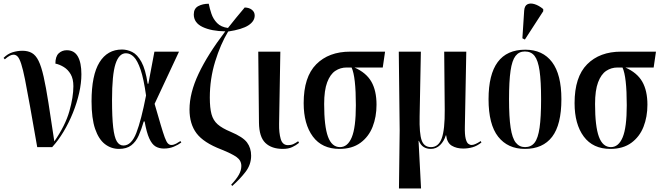

<svg xmlns="http://www.w3.org/2000/svg" viewBox="-31 -826 3714 1078"><path d="M178 0Q154 -137 137.5 -229.5Q121 -322 109.5 -379.5Q98 -437 88 -467.5Q78 -498 68 -508.5Q58 -519 45 -519Q35 -519 23.5 -513Q12 -507 -4 -493L-11 -501Q12 -524 39.5 -532.5Q67 -541 95 -541Q126 -541 148 -528.5Q170 -516 185.5 -484.5Q201 -453 214 -395.5Q227 -338 241 -248.5Q255 -159 274 -32Q336 -122 358.5 -201.5Q381 -281 381 -342Q381 -383 366 -409Q351 -435 327.5 -449.5Q304 -464 280 -469Q280 -509 298.5 -526.5Q317 -544 344 -544Q386 -544 406 -509Q426 -474 426 -409Q426 -360 413.5 -304.5Q401 -249 378.5 -193Q356 -137 326 -87Q296 -37 262 0Z M637 10Q593 10 558 -17Q523 -44 503 -102.5Q483 -161 483 -257Q483 -404 527.5 -476Q572 -548 654 -548Q683 -548 711.5 -534Q740 -520 763 -478.5Q786 -437 798 -356H802L836 -536H974L837 -243Q858 -170 871.5 -124.5Q885 -79 894 -54.5Q903 -30 911.5 -21Q920 -12 931 -12Q944 -12 958 -19.5Q972 -27 982 -34L987 -26Q970 -13 945 -2.5Q920 8 889 8Q862 8 842 -4Q822 -16 807 -49Q792 -82 781 -144H776Q763 -99 747.5 -64.5Q732 -30 706 -10Q680 10 637 10ZM662 -9Q707 -9 734.5 -80Q762 -151 789 -290Q776 -383 758.5 -434.5Q741 -486 720.5 -506.5Q700 -527 676 -527Q637 -527 617.5 -467Q598 -407 598 -265Q598 -167 604.5 -111Q611 -55 625 -32Q639 -9 662 -9Z M1273 218 1267 211Q1297 179 1310.5 154.5Q1324 130 1324 106Q1324 75 1297.5 56Q1271 37 1211 13Q1112 -25 1072.5 -77.5Q1033 -130 1033 -211Q1033 -304 1084 -412Q1135 -520 1234 -650Q1156 -651 1106.5 -674.5Q1057 -698 1057 -745Q1057 -778 1082 -791.5Q1107 -805 1141 -805Q1146 -779 1156 -749Q1166 -719 1188 -696.5Q1210 -674 1249 -669Q1292 -724 1343 -784Q1369 -783 1384 -770.5Q1399 -758 1399 -739Q1399 -707 1364 -684Q1329 -661 1250 -649Q1207 -578 1177 -480.5Q1147 -383 1147 -278Q1147 -220 1156.5 -185Q1166 -150 1191 -128Q1216 -106 1264 -86Q1333 -57 1356 -26Q1379 5 1379 48Q1379 98 1348 138.5Q1317 179 1273 218Z M1557 10Q1494 10 1459 -23.5Q1424 -57 1423 -137L1419 -536H1543L1536 -130Q1535 -81 1545 -46Q1555 -11 1586 -11Q1603 -11 1616 -17Q1629 -23 1643 -33L1648 -24Q1631 -10 1609.5 0Q1588 10 1557 10Z M1875 10Q1777 10 1725.5 -59.5Q1674 -129 1674 -247Q1674 -394 1744.5 -465Q1815 -536 1935 -536H2131L2118 -447H1959Q2025 -418 2054 -367.5Q2083 -317 2083 -238Q2083 -170 2061 -114Q2039 -58 1992.5 -24Q1946 10 1875 10ZM1878 0Q1921 0 1944 -55Q1967 -110 1967 -235Q1967 -396 1943 -447H1915Q1880 -447 1851.5 -428Q1823 -409 1806 -364Q1789 -319 1789 -242Q1789 -117 1810.5 -58.5Q1832 0 1878 0Z M2209 232 2213 -94 2208 -536H2332L2325 -172Q2323 -76 2336.5 -38Q2350 0 2389 0Q2431 0 2449 -49Q2467 -98 2466 -210L2463 -536H2587L2579 -114Q2578 -70 2583.5 -48Q2589 -26 2598 -19Q2607 -12 2617 -12Q2635 -12 2668 -34L2672 -26Q2647 -6 2621.5 1Q2596 8 2570 8Q2532 8 2505.5 -8Q2479 -24 2474 -66H2472Q2462 -33 2440 -11.5Q2418 10 2388 10Q2365 10 2348 -0.5Q2331 -11 2321 -35H2319L2333 232Z M2916 10Q2820 10 2766 -58.5Q2712 -127 2712 -269Q2712 -547 2918 -547Q3016 -547 3068.5 -477.5Q3121 -408 3121 -269Q3121 -126 3069 -58Q3017 10 2916 10ZM2917 0Q2951 0 2970.5 -25Q2990 -50 2998.5 -109Q3007 -168 3007 -269Q3007 -370 2998.5 -428.5Q2990 -487 2970.5 -512Q2951 -537 2916 -537Q2883 -537 2863.5 -512Q2844 -487 2835.5 -428.5Q2827 -370 2827 -269Q2827 -168 2836 -109Q2845 -50 2865 -25Q2885 0 2917 0ZM2916 -604 2902 -611 2912 -766Q2914 -794 2930.5 -802Q2947 -810 2971 -802.5Q2995 -795 3019 -775V-763Z M3396 10Q3298 10 3246.5 -59.5Q3195 -129 3195 -247Q3195 -394 3265.5 -465Q3336 -536 3456 -536H3652L3639 -447H3480Q3546 -418 3575 -367.5Q3604 -317 3604 -238Q3604 -170 3582 -114Q3560 -58 3513.5 -24Q3467 10 3396 10ZM3399 0Q3442 0 3465 -55Q3488 -110 3488 -235Q3488 -396 3464 -447H3436Q3401 -447 3372.5 -428Q3344 -409 3327 -364Q3310 -319 3310 -242Q3310 -117 3331.5 -58.5Q3353 0 3399 0Z"/></svg>

Font: Noto Serif Display ExtraCondensed SemiBold
Style: Regular
Weight: 600
Width: 2
Designer: Monotype Design Team
Foundry: Monotype Imaging Inc.
Version: Version 2.009